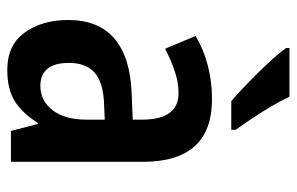

<svg xmlns="http://www.w3.org/2000/svg" viewBox="-164 -642 816 528"><g transform="rotate(90 244.0 -378.0)"><path d="M253 -553Q425 -553 425 -363V0H340L321 -74H318Q291 -31 258 -10.5Q225 10 172 10Q104 10 69.5 -38Q35 -86 35 -157Q35 -241 86 -284.5Q137 -328 235 -332L309 -335V-361Q309 -461 236 -461Q207 -461 177 -451Q147 -441 114 -424L79 -508Q116 -530 160 -541.5Q204 -553 253 -553ZM261 -256Q204 -253 178.5 -229Q153 -205 153 -160Q153 -119 169.5 -100Q186 -81 216 -81Q257 -81 283 -114.5Q309 -148 309 -208V-258ZM246 -766Q256 -744 272.5 -716Q289 -688 306.5 -662Q324 -636 337 -618V-606H258Q238 -623 209 -651Q180 -679 153 -708Q126 -737 112 -757V-766Z"/></g></svg>

Font: Noto Sans Myanmar Condensed SemiBold
Style: Regular
Weight: 600
Width: 3
Designer: Monotype Design Team
Foundry: Monotype Imaging Inc.
Version: Version 2.107; ttfautohint (v1.8.4.7-5d5b)